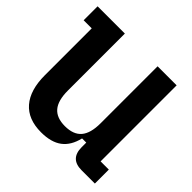

<svg xmlns="http://www.w3.org/2000/svg" viewBox="-174 -860 1041 1041"><g transform="rotate(45 346.0 -340.0)"><path d="M275 10Q175 10 123 -50Q71 -110 71 -224V-583H9V-690H218V-253Q218 -177 248.5 -141Q279 -105 343 -105Q408 -105 438.5 -141Q469 -177 469 -253V-690H615V-107H678V0H576Q488 0 488 -89V-124H456Q440 -56 396 -23Q352 10 275 10Z"/></g></svg>

Font: Mozilla Headline ExtraLight
Style: Regular
Weight: 200
Designer: Studio DRAMA
Foundry: Studio DRAMA
Version: Version 1.000